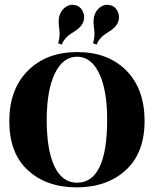

<svg xmlns="http://www.w3.org/2000/svg" viewBox="-20 -796 662 826"><path d="M230 -610Q240 -638 234.5 -675.5Q229 -713 238 -735Q247 -757 265.5 -768Q284 -779 302 -774Q325 -770 336 -747.5Q347 -725 338 -701Q329 -677 293 -656Q257 -635 246 -604ZM380 -610Q390 -638 384.5 -675.5Q379 -713 388 -735Q397 -757 415.5 -768Q434 -779 452 -774Q475 -770 486 -747.5Q497 -725 488 -701Q479 -677 443 -656Q407 -635 396 -604ZM311 -10Q441 -10 441 -281Q441 -409 406.5 -480.5Q372 -552 311.5 -552Q251 -552 216 -480Q181 -408 181 -279Q181 -150 214.5 -80Q248 -10 311 -10ZM602 -275.5Q602 -138 521 -64Q440 10 310 10Q180 10 100 -63.5Q20 -137 20 -274.5Q20 -412 100 -492Q180 -572 312.5 -572Q445 -572 523.5 -492.5Q602 -413 602 -275.5Z"/></svg>

Font: Rozha One
Style: Regular
Weight: 400
Designer: Tim Donaldson, Indian Type Foundry
Foundry: Indian Type Foundry
Version: Version 1.301;PS 1.0;hotconv 1.0.78;makeotf.lib2.5.61930; tt